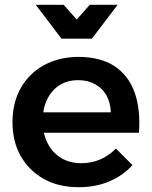

<svg xmlns="http://www.w3.org/2000/svg" viewBox="-20 -775 632 800"><path d="M442 -307Q440 -349 423 -378.5Q406 -408 375.5 -424.5Q345 -441 306 -441Q261 -441 228 -420Q195 -399 176.5 -361Q158 -323 158 -273Q158 -218 178.5 -178Q199 -138 235 -116.5Q271 -95 318 -95Q403 -95 463 -156L532 -87Q492 -43 435 -19Q378 5 308 5Q224 5 162.5 -29.5Q101 -64 66.5 -124.5Q32 -185 32 -266Q32 -347 66.5 -408Q101 -469 162.5 -503Q224 -537 304 -538Q399 -538 457.5 -499Q516 -460 541 -389.5Q566 -319 559 -222H139V-307ZM363 -614H236L129 -755H245L337 -652H263L354 -755H470Z"/></svg>

Font: Alexandria Medium
Style: Regular
Weight: 500
Designer: Mohamed Gaber
Foundry: Kief Type Foundry
Version: Version 5.100